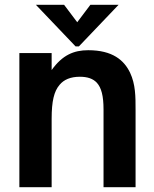

<svg xmlns="http://www.w3.org/2000/svg" viewBox="-20 -783 645 803"><path d="M61 0H196V-286C196 -360 206 -401 229 -428C247 -450 275 -462 314 -462C346 -462 369 -454 385 -437C404 -416 413 -382 413 -325V0H547V-323C547 -379 547 -430 524 -479C499 -531 451 -573 349 -573C289 -573 241 -553 196 -490V-561H61ZM130 -763 296 -589H310L476 -763H358L303 -690L248 -763Z"/></svg>

Font: Swile Sans
Style: Bold
Weight: 700
Designer: Lord
Foundry: Lord
Version: Version 1.477;FEAKit 1.0